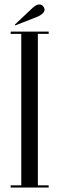

<svg xmlns="http://www.w3.org/2000/svg" viewBox="-20 -842 266 862"><path d="M28 0V-10H75.5V-690H28V-700H198.5V-690H150V-10H198.5V0ZM49 -728 47 -732 128.5 -808.5Q143.5 -822 157 -822Q170 -822 177 -809Q180 -804 180 -798.5Q180 -789.5 170.8 -781Q161.5 -772.5 149.5 -767.5Z"/></svg>

Font: Imbue 100pt
Style: Regular
Weight: 400
Designer: Tyler Finck
Foundry: Etcetera Type Company
Version: Version 1.102; ttfautohint (v1.8.3)